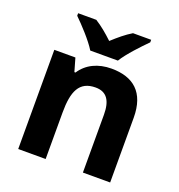

<svg xmlns="http://www.w3.org/2000/svg" viewBox="-137 -880 924 993"><g transform="rotate(20 325.0 -383.0)"><path d="M249 -606H401C429 -652 491 -717 526 -752V-766H426C391 -745 359 -718 324 -686C290 -718 259 -744 224 -766H124V-752C161 -716 221 -652 249 -606ZM385 -556C311 -556 251 -527 216 -473H210L189 -546H73V0H224V-256C224 -372 251 -436 341 -436C402 -436 429 -396 429 -318V0H579V-356C579 -496 505 -556 385 -556Z"/></g></svg>

Font: Noto Sans Lao UI
Style: Bold
Weight: 700
Designer: Monotype Design Team
Foundry: Monotype Imaging Inc.
Version: Version 2.000